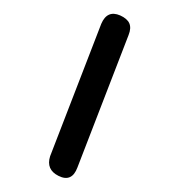

<svg xmlns="http://www.w3.org/2000/svg" viewBox="-20 -744 256 274"><path d="M63.5 -493Q45.5 -502 51.5 -521L124.5 -710Q133 -730 151.5 -722Q161.5 -717.5 164.5 -710.8Q167.5 -704 163.5 -694L90.5 -505Q82.5 -483.5 63.5 -493Z"/></svg>

Font: Jura Light Light
Style: Regular
Weight: 300
Version: Version 5.106